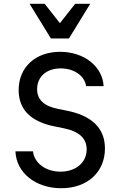

<svg xmlns="http://www.w3.org/2000/svg" viewBox="-20 -985 640 1019"><path d="M62 -182C66 -69 168 14 305 14C443 14 537 -71 537 -197C537 -305 467 -373 328 -399L288 -407C213 -422 177 -456 177 -512C177 -578 227 -622 302 -622C373 -622 429 -583 437 -528H530C524 -633 426 -710 299 -710C168 -710 79 -628 79 -507C79 -403 144 -338 275 -313L315 -305C398 -289 440 -252 440 -192C440 -123 383 -74 301 -74C223 -74 162 -119 155 -182ZM250 -781H346L459 -965H379L298 -862L217 -965H137Z"/></svg>

Font: CommitMono
Style: 500Regular
Weight: 500
Monospace: yes
Designer: Eigil Nikolajsen
Foundry: Eigil Nikolajsen
Version: Version 1.143